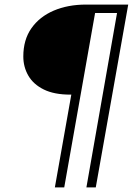

<svg xmlns="http://www.w3.org/2000/svg" viewBox="-20 -720 582 840"><path d="M220 100 292 -306H288Q217 -306 171.5 -328.5Q126 -351 104 -389Q82 -427 82 -473Q82 -546 117.5 -596.5Q153 -647 215 -673.5Q277 -700 357 -700H541L399 100H358L492 -663H396L261 100Z"/></svg>

Font: DM Sans 11pt ExtraLight
Style: Italic
Weight: 250
Italic angle: -10°
Version: Version 4.004;gftools[0.9.30]